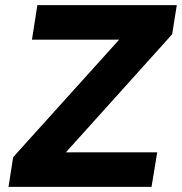

<svg xmlns="http://www.w3.org/2000/svg" viewBox="-20 -725 706 745"><path d="M13 0 31 -115 490 -624 499 -571H104L125 -705H666L648 -592L189 -82L180 -134H590L568 0Z"/></svg>

Font: Nunito Sans 9pt ExtraBold
Style: Italic
Weight: 800
Italic angle: -9°
Version: Version 3.101;gftools[0.9.27]